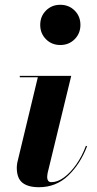

<svg xmlns="http://www.w3.org/2000/svg" viewBox="-20 -780 411 810"><path d="M149.7 -675Q149.7 -711.2 174 -735.5Q198.2 -759.8 234.4 -759.8Q270.5 -759.8 294.9 -735.5Q319.3 -711.2 319.3 -675Q319.3 -638.9 294.9 -614.5Q270.5 -590.1 234.4 -590.1Q198.2 -590.1 174 -614.5Q149.7 -638.9 149.7 -675ZM347.4 -163.1Q318.8 -88.1 267.7 -39.2Q216.6 9.8 144.5 9.8Q98.1 9.8 74.5 -9.2Q50.8 -28.1 50.8 -73Q50.8 -76.7 51.5 -83.6Q52.2 -90.6 53.2 -95L139.6 -454.1H63.5V-460H280.5L180.9 -50Q180.2 -45.7 179.6 -40.6Q179 -35.6 179 -32Q179 -23.7 183.1 -17.6Q187.3 -11.5 197 -11.5Q222.9 -11.5 250.2 -31.6Q277.6 -51.8 301.9 -86.4Q326.2 -121.1 342.5 -165Z"/></svg>

Font: Bodoni* 36
Style: Bold Italic
Weight: 700
Italic angle: -13°
Version: Version 2.000; ttfautohint (v1.8.1)